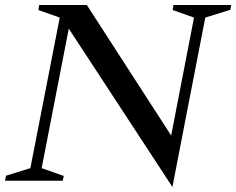

<svg xmlns="http://www.w3.org/2000/svg" viewBox="-68 -720 941 765"><path d="M-48 0 -44 -20 53 -50 170 -650 85 -680 88 -700H278L614 -180L705 -650L620 -680L623 -700H853L850 -681L750 -650L647 -120L619 25L206 -606L98 -50L186 -19L182 0Z"/></svg>

Font: Wittgenstein-Italic Regular
Style: Italic
Weight: 400
Italic angle: -11°
Designer: Jörg Drees
Foundry: Jörg Drees
Version: Version 1.000; ttfautohint (v1.8.4.7-5d5b)